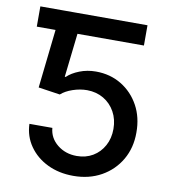

<svg xmlns="http://www.w3.org/2000/svg" viewBox="-83 -798 775 878"><g transform="rotate(10 305.0 -358.5)"><path d="M191.1 -727.3V-633.2H33.4V-727.3ZM315.7 9.9Q248.9 9.9 195.8 -15.8Q142.8 -41.5 111.2 -86.6Q79.5 -131.7 77.4 -189.6H183.9Q187.9 -142.8 225.5 -112.6Q263.1 -82.4 315.7 -82.4Q357.6 -82.4 390.1 -101.7Q422.6 -121.1 441.2 -155.2Q459.9 -189.3 459.9 -233Q459.9 -277.3 440.7 -312.1Q421.5 -346.9 388 -366.8Q354.4 -386.7 311.1 -387.1Q278.1 -387.1 244.7 -375.7Q211.3 -364.3 190.7 -345.9L90.2 -360.8L131 -727.3H530.9V-633.2H222.3L199.2 -429.7H203.5Q224.8 -450.3 260.1 -464.1Q295.5 -478 335.9 -478Q402.3 -478 454.4 -446.4Q506.4 -414.8 536.4 -360.3Q566.4 -305.8 566.1 -235.1Q566.4 -164.4 534.3 -109Q502.1 -53.6 445.5 -21.8Q388.8 9.9 315.7 9.9Z"/></g></svg>

Font: InterMG Medium
Style: Regular
Weight: 500
Designer: Rasmus Andersson
Foundry: rsms
Version: Version 3.019;December 26, 2023;FontCreator 15.0.0.2955 64-b